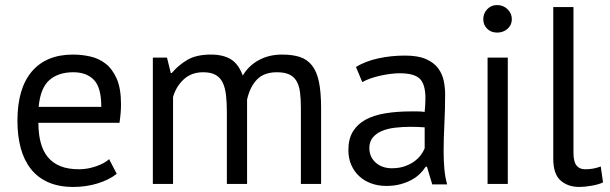

<svg xmlns="http://www.w3.org/2000/svg" viewBox="-20 -728 2416 760"><path d="M442 -40Q412 -16 366.5 -2Q321 12 270 12Q213 12 171 -6.5Q129 -25 102 -59.5Q75 -94 62 -142Q49 -190 49 -250Q49 -378 106 -445Q163 -512 269 -512Q303 -512 337 -504.5Q371 -497 398 -476Q425 -455 442 -416.5Q459 -378 459 -315Q459 -282 453 -242H132Q132 -198 141 -164Q150 -130 169 -106.5Q188 -83 218.5 -70.5Q249 -58 293 -58Q327 -58 361 -70Q395 -82 412 -98ZM270 -442Q211 -442 175.5 -411Q140 -380 133 -305H381Q381 -381 352 -411.5Q323 -442 270 -442Z M878 0V-283Q878 -323 874.5 -352.5Q871 -382 861 -402Q851 -422 832.5 -432Q814 -442 784 -442Q738 -442 707.5 -414Q677 -386 665 -344V0H585V-500H641L656 -439H660Q687 -471 722.5 -491.5Q758 -512 815 -512Q863 -512 893.5 -493.5Q924 -475 941 -429Q964 -468 1004.5 -490Q1045 -512 1096 -512Q1138 -512 1167 -502.5Q1196 -493 1215 -469Q1234 -445 1242.5 -404Q1251 -363 1251 -300V0H1171V-301Q1171 -337 1167.5 -363.5Q1164 -390 1153.5 -407.5Q1143 -425 1124.5 -433.5Q1106 -442 1076 -442Q1026 -442 998 -414Q970 -386 958 -334V0Z M1389 -463Q1427 -486 1477.5 -497Q1528 -508 1583 -508Q1635 -508 1666.5 -494Q1698 -480 1714.5 -457.5Q1731 -435 1736.5 -408Q1742 -381 1742 -354Q1742 -294 1739 -237Q1736 -180 1736 -129Q1736 -92 1739 -59Q1742 -26 1750 2H1691L1670 -68H1665Q1656 -54 1642.5 -40.5Q1629 -27 1610 -16.5Q1591 -6 1566 1Q1541 8 1509 8Q1477 8 1449.5 -2Q1422 -12 1402 -30.5Q1382 -49 1370.5 -75Q1359 -101 1359 -134Q1359 -178 1377 -207.5Q1395 -237 1427.5 -254.5Q1460 -272 1505.5 -279.5Q1551 -287 1606 -287Q1620 -287 1633.5 -287Q1647 -287 1661 -285Q1664 -315 1664 -339Q1664 -394 1642 -416Q1620 -438 1562 -438Q1545 -438 1525.5 -435.5Q1506 -433 1485.5 -428.5Q1465 -424 1446.5 -417.5Q1428 -411 1414 -403ZM1531 -62Q1559 -62 1581 -69.5Q1603 -77 1619 -88.5Q1635 -100 1645.5 -114Q1656 -128 1661 -141V-224Q1647 -225 1632.5 -225.5Q1618 -226 1604 -226Q1573 -226 1543.5 -222.5Q1514 -219 1491.5 -209.5Q1469 -200 1455.5 -183.5Q1442 -167 1442 -142Q1442 -107 1467 -84.5Q1492 -62 1531 -62Z M1910 -500H1990V0H1910ZM1893 -652Q1893 -675 1908.5 -691.5Q1924 -708 1948 -708Q1972 -708 1989 -691.5Q2006 -675 2006 -652Q2006 -629 1989 -614Q1972 -599 1948 -599Q1924 -599 1908.5 -614Q1893 -629 1893 -652Z M2250 -123Q2250 -88 2262 -73Q2274 -58 2296 -58Q2309 -58 2324 -60Q2339 -62 2358 -69L2367 -6Q2351 2 2322.5 7Q2294 12 2273 12Q2228 12 2199 -13.5Q2170 -39 2170 -100V-700H2250Z"/></svg>

Font: PT Sans
Style: Regular
Weight: 400
Designer: A.Korolkova, O.Umpeleva, V.Yefimov
Foundry: ParaType Ltd
Version: Version 2.003